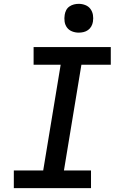

<svg xmlns="http://www.w3.org/2000/svg" viewBox="-20 -980 640 1000"><path d="M52 0V-92H205L296 -643H155V-735H557V-643H404L313 -92H454V0ZM390 -810Q372 -810 355.5 -816.5Q339 -823 329 -836.5Q319 -850 316.5 -867.5Q314 -885 317 -903Q319 -916 325 -927.5Q331 -939 342 -946.5Q353 -954 365.5 -957Q378 -960 390 -960Q408 -960 424.5 -953.5Q441 -947 451 -933.5Q461 -920 464 -902.5Q467 -885 464 -867Q462 -854 455.5 -842.5Q449 -831 438.5 -823.5Q428 -816 415.5 -813Q403 -810 390 -810Z"/></svg>

Font: Iosevka Curly SmBdExObl
Style: Regular
Weight: 600
Width: 7
Italic angle: -9°
Monospace: yes
Designer: Belleve Invis
Foundry: Belleve Invis
Version: Version 11.1.0; ttfautohint (v1.8.3)